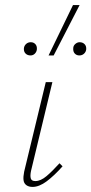

<svg xmlns="http://www.w3.org/2000/svg" viewBox="-20 -731 359 755"><path d="M108 4Q93 4 83.5 -3Q74 -10 72.5 -23Q71 -36 75 -56L160 -408H186L102 -59Q98 -40 101 -29.5Q104 -19 119 -19Q140 -19 163 -38.5Q186 -58 214 -89L226 -77Q193 -40 163.5 -18Q134 4 108 4ZM171 -513 267 -711H293L191 -513ZM100 -513Q88 -513 80.5 -520.5Q73 -528 74 -541Q75 -551 82.5 -558Q90 -565 101 -565Q112 -565 119 -557.5Q126 -550 125 -537Q124 -527 117 -520Q110 -513 100 -513ZM292 -513Q281 -513 274 -520.5Q267 -528 268 -541Q268 -551 276 -558Q284 -565 293 -565Q305 -565 312.5 -557.5Q320 -550 319 -537Q318 -527 310.5 -520Q303 -513 292 -513Z"/></svg>

Font: Ysabeau Infant Thin
Style: Italic
Weight: 250
Italic angle: -12°
Designer: Christian Thalmann (Catharsis Fonts)
Version: Version 2.001;gftools[0.9.30]; featfreeze: ss01,ss02,lnum